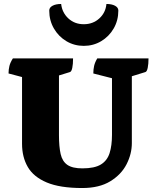

<svg xmlns="http://www.w3.org/2000/svg" viewBox="-20 -935 790 967"><path d="M394 12Q282 12 215.5 -16Q149 -44 120 -94Q91 -144 91 -211V-547L23 -565Q23 -585 27.5 -603Q32 -621 45 -641H348Q348 -612 344 -593Q340 -574 332 -572L277 -555V-254Q277 -196 285.5 -159Q294 -122 319.5 -104.5Q345 -87 395 -87Q456 -87 488 -106.5Q520 -126 532 -164Q544 -202 544 -256V-541L450 -565Q450 -585 454 -603Q458 -621 470 -641H728Q728 -613 724 -593.5Q720 -574 712 -572L644 -551V-214Q644 -160 617.5 -108Q591 -56 535.5 -22Q480 12 394 12ZM402 -704Q354 -704 314.5 -727.5Q275 -751 251.5 -791.5Q228 -832 228 -882Q228 -897 244.5 -906Q261 -915 288 -915Q293 -871 324.5 -842Q356 -813 402 -813Q448 -813 480 -842Q512 -871 516 -915Q543 -915 559.5 -906Q576 -897 576 -882Q576 -832 552.5 -791.5Q529 -751 489.5 -727.5Q450 -704 402 -704Z"/></svg>

Font: Petrona Black
Style: Regular
Weight: 900
Designer: Ringo R. Seeber
Foundry: Ringo R. Seeber
Version: Version 2.001; ttfautohint (v1.8.3)